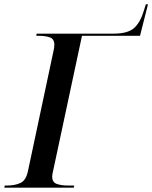

<svg xmlns="http://www.w3.org/2000/svg" viewBox="-41 -870 706 890"><path d="M-21 0 -19 -10H-7Q28 -10 54 -22Q80 -34 89 -79L206 -629Q211 -650 211 -662Q211 -689 190.5 -696.5Q170 -704 140 -704H127L129 -714H485Q552 -714 581 -740.5Q610 -767 626 -821L635 -850H645L608 -704H339L205 -77Q201 -62 201 -51Q201 -25 222 -17.5Q243 -10 273 -10H303L301 0Z"/></svg>

Font: Noto Serif Display Medium
Style: Italic
Weight: 500
Italic angle: -12°
Designer: Monotype Design Team
Foundry: Monotype Imaging Inc.
Version: Version 2.009